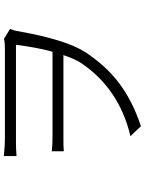

<svg xmlns="http://www.w3.org/2000/svg" viewBox="108 -858 783 1040"><g transform="rotate(-90 500.0 -337.5)"><path d="M739 -269C783 -338 814 -448 836 -551L838 -561C844 -590 849 -618 854 -645C858 -660 861 -666 864 -675L810 -708C795 -704 778 -703 757 -703H271C230 -703 195 -707 175 -709V-640C203 -642 225 -643 248 -643H257C258 -643 260 -643 261 -643H778C770 -585 759 -509 740 -445H284C252 -445 228 -446 201 -449V-384C226 -386 246 -386 274 -386H722C709 -348 696 -316 679 -290C587 -154 456 -64 283 -23L337 34C530 -31 644 -125 739 -269Z"/></g></svg>

Font: Glow Sans SC Normal
Style: Regular
Weight: 400
Designer: Ryoko NISHIZUKA (kana, bopomofo & ideographs); Paul D. Hunt (Latin, Greek & Cyrillic); Sandoll Communications, Soo-young
Version: Version 0.93